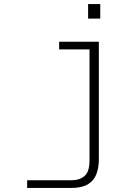

<svg xmlns="http://www.w3.org/2000/svg" viewBox="-20 -750 690 948"><path d="M468 -544V36Q468 80 455 112Q442 144 412 161Q382 178 331 178H114V140H332Q374 140 398 118.5Q422 97 422 42V-544ZM272 -506V-544H445V-506ZM415 -658V-730H475V-658Z"/></svg>

Font: Azeret Mono Thin Thin
Style: Regular
Weight: 250
Version: Version 1.002